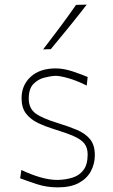

<svg xmlns="http://www.w3.org/2000/svg" viewBox="-20 -799 486 828"><path d="M229 9Q180.5 9 138.5 -5Q96.5 -19 67 -30L72 -66Q114 -46 153.5 -34.5Q193 -23 229 -23Q264 -24 293.2 -33.2Q322.5 -42.5 340.2 -66Q358 -89.5 358 -133Q358 -161.5 344.2 -179.5Q330.5 -197.5 298 -211.8Q265.5 -226 210 -243Q174.5 -254 143.2 -269Q112 -284 92.5 -309Q73 -334 73 -375Q73 -432 112.5 -468Q152 -504 220 -504Q254.5 -504 292.8 -491.2Q331 -478.5 358 -467L354 -430Q310 -452 274 -462Q238 -472 220 -472Q197.5 -471 170.5 -464Q143.5 -457 123.8 -436.5Q104 -416 104 -374Q104 -331.5 133.2 -310Q162.5 -288.5 230 -268Q276 -254 312 -238.8Q348 -223.5 368.5 -198.5Q389 -173.5 389 -130Q389 -93 372.2 -61.2Q355.5 -29.5 320.2 -10.2Q285 9 229 9ZM166 -586Q203 -634 238.8 -682Q274.5 -730 308 -778L354 -779Q316.5 -730.5 277.8 -682.8Q239 -635 199 -587Z"/></svg>

Font: Commissioner Flair Thin
Style: Regular
Weight: 100
Designer: Kostas Bartsokas
Foundry: Kostas Bartsokas
Version: Version 1.000; ttfautohint (v1.8.3)